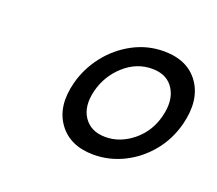

<svg xmlns="http://www.w3.org/2000/svg" viewBox="-63 -798 515 455"><g transform="rotate(20 194.5 -571.0)"><path d="M282 -715Q342.5 -715 371 -674Q399.5 -633 383 -568.5Q372 -526.5 345.8 -494.8Q319.5 -463 283.5 -445.2Q247.5 -427.5 208.5 -427.5Q148.5 -427.5 119.5 -467.8Q90.5 -508 106.5 -570.5Q117 -611 142.8 -643.8Q168.5 -676.5 204.8 -695.8Q241 -715 282 -715ZM270 -666.5Q231 -666.5 200 -638.8Q169 -611 158.5 -570.5Q148 -528.5 165.8 -502.5Q183.5 -476.5 220.5 -476.5Q257 -476.5 288.8 -502.2Q320.5 -528 331 -569Q342 -611.5 325 -639Q308 -666.5 270 -666.5Z"/></g></svg>

Font: Fraunces 144pt Soft Black
Style: Italic
Weight: 900
Italic angle: -16°
Version: Version 1.000;[b76b70a41]